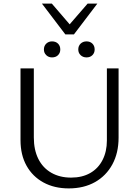

<svg xmlns="http://www.w3.org/2000/svg" viewBox="-20 -1038 770 1067"><path d="M362 9Q282 9 221.5 -24Q161 -57 127.5 -117Q94 -177 94 -259V-658H168V-274Q168 -205 193 -155Q218 -105 265 -78Q312 -51 375 -51Q437 -51 481.5 -76.5Q526 -102 550 -149Q574 -196 574 -257V-658H639V-273Q639 -188 604.5 -124.5Q570 -61 508 -26Q446 9 362 9ZM461 -719Q441 -719 428 -731.5Q415 -744 415 -763Q415 -783 428 -795.5Q441 -808 461 -808Q481 -808 493.5 -795.5Q506 -783 506 -763Q506 -744 493.5 -731.5Q481 -719 461 -719ZM269 -719Q250 -719 237 -731.5Q224 -744 224 -763Q224 -783 237 -795.5Q250 -808 269 -808Q290 -808 302.5 -795.5Q315 -783 315 -763Q315 -744 302.5 -731.5Q290 -719 269 -719ZM343 -847 356 -890 467 -1018H521L391 -847ZM343 -847 213 -1018H268L379 -889L391 -847Z"/></svg>

Font: Ysabeau Office
Style: Regular
Weight: 400
Designer: Christian Thalmann (Catharsis Fonts)
Version: Version 2.001;gftools[0.9.30]; featfreeze: tnum,lnum,ss02